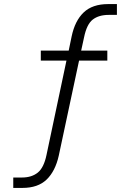

<svg xmlns="http://www.w3.org/2000/svg" viewBox="-20 -733 640 941"><path d="M45 188V137H88Q135 137 165 113Q195 89 208 26L307 -442L320 -436H180V-485H327L314 -472L331 -554Q347 -631 390 -672Q433 -713 510 -713H553V-660H513Q464 -660 434.5 -637Q405 -614 392 -550L375 -472L365 -485H506V-436H352L369 -443L268 30Q251 106 208.5 147Q166 188 90 188Z"/></svg>

Font: Nunito Sans 12pt ExtraLight Light
Style: Regular
Weight: 300
Version: Version 3.101;gftools[0.9.27]